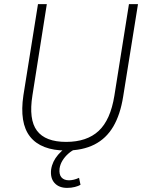

<svg xmlns="http://www.w3.org/2000/svg" viewBox="-20 -725 710 935"><path d="M301 8Q241 8 197 -9Q153 -26 126.5 -59.5Q100 -93 92 -143.5Q84 -194 94 -261L165 -705H208L138 -261Q119 -143 160 -88.5Q201 -34 302 -34Q403 -34 460.5 -87.5Q518 -141 537 -259L608 -705H652L580 -256Q566 -167 531.5 -108.5Q497 -50 439.5 -21Q382 8 301 8ZM307 190Q267 190 245.5 166Q224 142 229 100Q235 61 263 28.5Q291 -4 334 -27L349 0Q330 8 313 23Q296 38 284.5 56.5Q273 75 270 96Q267 125 279.5 139Q292 153 316 153Q327 153 339.5 150Q352 147 365 141L372 175Q362 181 344.5 185.5Q327 190 307 190Z"/></svg>

Font: Nunito Sans 10pt SemiCondensed ExtraLight
Style: Italic
Weight: 250
Width: 4
Italic angle: -9°
Designer: Vernon Adams
Foundry: Vernon Adams
Version: Version 3.101;gftools[0.9.27]